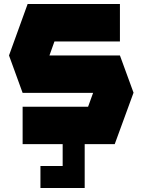

<svg xmlns="http://www.w3.org/2000/svg" viewBox="-20 -720 712 959"><path d="M25 -443 118 -700H579V-513H252L227 -443H579L647 -257L553 0H403V219H182V109H293V0H93V-187H420L445 -256H93Z"/></svg>

Font: Clickuper
Style: Bold
Weight: 700
Designer: Denis Ignatov
Foundry: Denis Ignatov
Version: Version 1.10 April 16, 2021